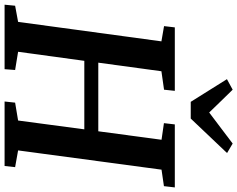

<svg xmlns="http://www.w3.org/2000/svg" viewBox="-121 -917 1036 838"><g transform="rotate(90 397.0 -498.0)"><path d="M-1.5 0 3 -46 73.5 -59 158.5 -684.5 92 -696 97.5 -743H374.5L369.5 -696L289 -684.5L251.5 -409H551L588 -685L515.5 -695.5L521 -743H796L790.5 -695.5L718.5 -685L634.5 -59L707.5 -46L702.5 0H421L426 -46L504 -59L542.5 -348H243.5L204 -59L283.5 -46L280 0ZM422.5 -812.5 323.5 -970.5 369.5 -995.5Q394.5 -970 419.5 -944.2Q444.5 -918.5 469 -893Q503 -918.5 536.8 -944.2Q570.5 -970 604.5 -995.5L646 -971L495.5 -812.5Z"/></g></svg>

Font: Merriweather 20pt SemiBold
Style: Italic
Weight: 600
Italic angle: -7.8°
Version: Version 2.101